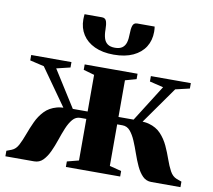

<svg xmlns="http://www.w3.org/2000/svg" viewBox="-82 -850 1045 944"><g transform="rotate(10 440.5 -378.0)"><path d="M3.5 0V-27.5L28.5 -37Q49 -45 61.5 -69Q74 -93 85.5 -124.8Q97 -156.5 111.8 -188.5Q126.5 -220.5 150 -245.2Q173.5 -270 211 -280.2Q248.5 -290.5 306 -277.5L276.5 -237L112.5 -469L42 -485.5V-512.5H243V-485.5L174.5 -469L289.5 -287H363.5V-470L309 -485.5V-512.5H573V-485.5L517.5 -470V-287H593L708 -469L639.5 -485.5V-512.5H839V-485.5L768.5 -469L604.5 -237L575.5 -277.5Q632.5 -290.5 670 -280.2Q707.5 -270 730.8 -245Q754 -220 768.8 -188Q783.5 -156 794.5 -124.2Q805.5 -92.5 818.5 -68.5Q831.5 -44.5 852.5 -36.5L877.5 -27.5V0H732Q706 0 688.2 -18Q670.5 -36 657.2 -64.5Q644 -93 633 -125Q622 -157 610 -185.2Q598 -213.5 582.5 -231.8Q567 -250 544 -250H517.5V-42.5L576.5 -27.5V0H305.5V-27.5L363.5 -42.5V-250H333.5Q311 -250 295.5 -231.8Q280 -213.5 268.2 -185.2Q256.5 -157 245.8 -125Q235 -93 221.8 -64.5Q208.5 -36 190.8 -18Q173 0 147 0ZM352.5 -755.5Q370 -755.5 375 -740Q380 -724.5 380 -700Q380 -674 385.5 -656Q391 -638 404.2 -628.5Q417.5 -619 441 -619Q464 -619 477.2 -628.5Q490.5 -638 495.8 -656Q501 -674 501 -700Q501 -724.5 506.2 -740Q511.5 -755.5 528.5 -755.5H615.5Q616.5 -749.5 617 -742.8Q617.5 -736 617.5 -729.5Q617.5 -686.5 597 -654Q576.5 -621.5 537 -603Q497.5 -584.5 440.5 -584.5Q384.5 -584.5 345 -603Q305.5 -621.5 284.8 -654Q264 -686.5 264 -729.5Q264 -736 264.5 -742.8Q265 -749.5 265.5 -755.5Z"/></g></svg>

Font: Merriweather 120pt ExtraBold
Style: Regular
Weight: 800
Version: Version 2.100